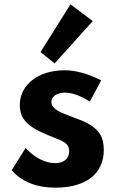

<svg xmlns="http://www.w3.org/2000/svg" viewBox="-20 -852 552 888"><path d="M409 -754.5 306 -832 167.5 -611.5 232.5 -558.5ZM235.5 16C376.5 16 460 -47.5 460 -158C460 -188.5 454.5 -212.5 443 -231C420.5 -267 379.5 -287.5 328 -306C312.5 -311.5 296 -318 279 -325C244.5 -338.5 217.5 -355.5 217.5 -379.5C217.5 -405 242 -423.5 280 -423.5C314 -423.5 352.5 -409.5 395.5 -382L448 -480.5C384.5 -512 329.5 -527 279 -527C157.5 -527 71.5 -460.5 71.5 -366C71.5 -340 77.5 -318.5 89.5 -301.5C113 -267.5 153.5 -247.5 195 -230C219.5 -220 239 -212 254.5 -205.5C285 -192.5 300 -179 300 -152.5C300 -117.5 274 -97.5 235.5 -97.5C189 -97.5 141 -122 98.5 -167.5L34 -64.5C79.5 -12 149 16 235.5 16Z"/></svg>

Font: Spartan
Style: Bold
Weight: 700
Designer: Matt Bailey, Mirko Velimirovic
Foundry: Matt Bailey
Version: Version 1.003